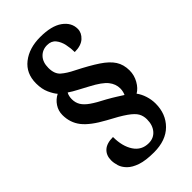

<svg xmlns="http://www.w3.org/2000/svg" viewBox="-262 -840 1034 1034"><g transform="rotate(-45 254.5 -323.5)"><path d="M261 113Q198 113 160 100Q122 87 101.5 66.5Q81 46 74 23Q67 0 67 -20Q67 -58 91 -80Q115 -102 163 -102Q163 -31 192.5 13.5Q222 58 276 58Q314 58 337 31Q360 4 360 -40Q360 -66 348.5 -86.5Q337 -107 303 -131Q269 -155 202 -190Q121 -234 87.5 -277Q54 -320 54 -378Q54 -410 71.5 -436.5Q89 -463 117 -477Q102 -494 88 -525Q74 -556 74 -599Q74 -675 128 -717.5Q182 -760 266 -760Q352 -760 396.5 -728Q441 -696 441 -648Q441 -618 415.5 -594.5Q390 -571 341 -571Q341 -600 334.5 -630.5Q328 -661 311 -682Q294 -703 262 -703Q226 -703 203 -678.5Q180 -654 180 -611Q180 -565 205 -543Q230 -521 273 -500Q346 -463 392 -432.5Q438 -402 459 -369.5Q480 -337 480 -292Q480 -256 462 -224Q444 -192 418 -177Q434 -156 443.5 -126.5Q453 -97 453 -67Q453 12 402.5 62.5Q352 113 261 113ZM367 -218Q370 -224 373 -235Q376 -246 376 -259Q376 -293 353 -322Q330 -351 265 -385Q236 -401 209 -415Q182 -429 160 -444Q155 -436 152.5 -425Q150 -414 150 -403Q150 -376 162.5 -355.5Q175 -335 203 -315.5Q231 -296 280 -271Q312 -253 331.5 -240.5Q351 -228 367 -218Z"/></g></svg>

Font: Noto Serif Armenian SemiCondensed ExtraBold
Style: Regular
Weight: 800
Width: 4
Designer: Monotype Design Team
Foundry: Monotype Imaging Inc.
Version: Version 2.008; ttfautohint (v1.8.4.7-5d5b)